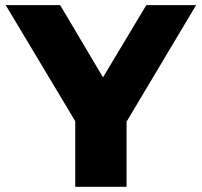

<svg xmlns="http://www.w3.org/2000/svg" viewBox="-20 -720 778 740"><path d="M270 0V-252.9L2 -700.2H211.9L377 -421.9L543.9 -700.2H735.8L467.8 -251V0Z"/></svg>

Font: Montserrat ExtraBold
Style: Regular
Weight: 800
Designer: Julieta Ulanovsky
Foundry: Julieta Ulanovsky
Version: Version 9.000